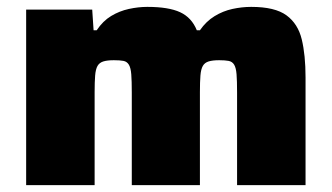

<svg xmlns="http://www.w3.org/2000/svg" viewBox="-20 -538 965 558"><path d="M56 0V-510H248L252 -450H261Q279 -477 303 -491.5Q327 -506 354.5 -512Q382 -518 408 -518Q470 -518 503.5 -502.5Q537 -487 552 -450H561Q579 -476 603.5 -491Q628 -506 655.5 -512Q683 -518 710 -518Q779 -518 812.5 -493.5Q846 -469 857 -423.5Q868 -378 868 -313V0H669V-269Q669 -303 667.5 -322Q666 -341 660.5 -350Q655 -359 644.5 -361Q634 -363 617 -363Q598 -363 586.5 -359.5Q575 -356 569.5 -346.5Q564 -337 562.5 -318.5Q561 -300 561 -270V0H363V-269Q363 -303 361.5 -322Q360 -341 354.5 -350Q349 -359 339 -361Q329 -363 311 -363Q292 -363 280.5 -359.5Q269 -356 263.5 -346.5Q258 -337 256.5 -318.5Q255 -300 255 -270V0Z"/></svg>

Font: Saira SemiExpanded ExtraBold
Style: Regular
Weight: 800
Width: 6
Designer: Hector Gatti with collaboration of the Omnibus-Type team
Foundry: Omnibus-Type
Version: Version 1.101